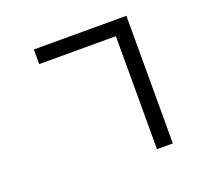

<svg xmlns="http://www.w3.org/2000/svg" viewBox="-137 -949 1274 1172"><g transform="rotate(-20 500.0 -362.5)"><path d="M193 -682H691V52H794V-777H193Z"/></g></svg>

Font: Noto Sans TC Medium
Style: Regular
Weight: 500
Designer: Ryoko NISHIZUKA 西塚涼子 (kana, bopomofo & ideographs); Paul D. Hunt (Latin, Greek & Cyrillic); Sandoll Communications 산돌커뮤니
Foundry: Adobe
Version: Version 2.004;hotconv 1.0.118;makeotfexe 2.5.65603